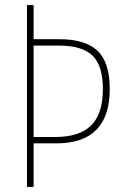

<svg xmlns="http://www.w3.org/2000/svg" viewBox="-20 -734 490 754"><path d="M411 -384Q411 -171 201 -171H112V0H86V-714H112V-580H215Q314 -580 362.5 -535Q411 -490 411 -384ZM197 -196Q292 -196 338 -241.5Q384 -287 384 -384Q384 -476 343.5 -515.5Q303 -555 210 -555H112V-196Z"/></svg>

Font: Noto Sans Devanagari UI Condensed Thin
Style: Regular
Weight: 100
Width: 3
Designer: Jelle Bosma - Monotype Design Team
Foundry: Monotype Imaging Inc.
Version: Version 2.004; ttfautohint (v1.8.4.7-5d5b)